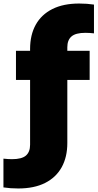

<svg xmlns="http://www.w3.org/2000/svg" viewBox="-76 -838 553 1088"><path d="M27.5 230Q4 230 -15.8 228.5Q-35.5 227 -56.5 224V61Q-43 62.5 -31.2 63.2Q-19.5 64 -8 64Q47.5 64 71 43.5Q94.5 23 94.5 -17.5V-560.5Q94.5 -640 126.5 -697.8Q158.5 -755.5 220.8 -786.8Q283 -818 372.5 -818Q396.5 -818 416.2 -816.5Q436 -815 456.5 -812V-649Q443 -650.5 431.8 -651.2Q420.5 -652 408 -652Q353 -652 329.2 -631.5Q305.5 -611 305.5 -570.5V-27.5Q305.5 52 273.5 109.8Q241.5 167.5 179.5 198.8Q117.5 230 27.5 230ZM14.5 -385V-550H432V-385Z"/></svg>

Font: Encode Sans SC Condensed Thin Black
Style: Regular
Weight: 900
Version: Version 3.002